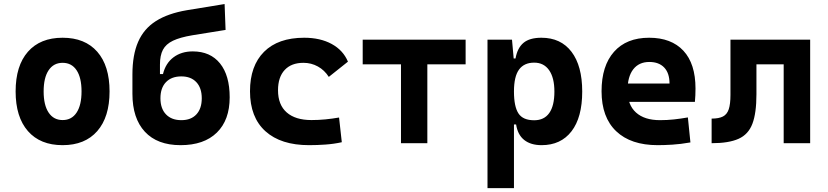

<svg xmlns="http://www.w3.org/2000/svg" viewBox="-20 -716 4142 960"><path d="M293 9.8Q181.2 9.8 119.6 -60.5Q58.1 -130.9 58.1 -258.8Q58.1 -387.2 119.6 -457.3Q181.2 -527.3 293 -527.3Q404.8 -527.3 466.3 -457.3Q527.8 -387.2 527.8 -258.8Q527.8 -130.9 466.3 -60.5Q404.8 9.8 293 9.8ZM293.2 -115.7Q338.4 -115.7 363 -153.1Q387.7 -190.5 387.7 -258.9Q387.7 -327.6 363 -364.7Q338.4 -401.9 293 -401.9Q248 -401.9 223.1 -364.7Q198.2 -327.5 198.2 -258.8Q198.2 -190.4 223.1 -153.1Q248 -115.7 293.2 -115.7Z M882.8 9.8Q766.6 9.8 704.3 -57.4Q642.1 -124.5 642.1 -247.1V-343.8Q642.1 -441.4 670.7 -506.8Q699.2 -572.3 759.5 -610.6Q819.8 -648.9 914.6 -665L1103 -695.8L1107.9 -566.4L941.4 -539.6Q880.4 -529.3 845 -512.5Q809.6 -495.6 794.7 -467.3Q779.8 -439 779.8 -393.6V-345.7H794.9Q808.1 -399.9 847.4 -429.4Q886.7 -459 943.8 -459Q1031.7 -459 1080.1 -398.9Q1128.4 -338.9 1128.4 -229.5Q1128.4 -115.7 1064.2 -53Q1000 9.8 882.8 9.8ZM886.7 -115.2Q935.1 -115.2 961.9 -144Q988.8 -172.9 988.8 -224.6Q988.8 -276.4 961.7 -305.2Q934.6 -334 886.7 -334Q837.4 -334 809.8 -305.2Q782.2 -276.4 782.2 -224.6Q782.2 -172.9 810.1 -144Q837.9 -115.2 886.7 -115.2Z M1525.4 9.8Q1384.3 9.8 1307.1 -59.8Q1230 -129.4 1230 -259.8Q1230 -386.7 1300.2 -457Q1370.5 -527.3 1501 -527.3Q1581.3 -527.3 1638.5 -496.1Q1695.8 -464.8 1719.7 -407.7L1624 -331.5Q1602.7 -365.1 1569.5 -383.5Q1536.4 -401.9 1497.1 -401.9Q1436.8 -401.9 1403.5 -366.2Q1370.1 -330.5 1370.1 -264.6Q1370.1 -191.9 1413.6 -153.8Q1457 -115.7 1537.1 -115.7Q1572.1 -115.7 1607.1 -119.1Q1642.2 -122.6 1675.3 -128.4L1689 -4.9Q1649.5 3.9 1607.4 6.8Q1565.3 9.8 1525.4 9.8Z M1984.9 0V-517.6H2116.7V0ZM1793.5 -394.5V-517.6H2308.1V-394.5Z M2417.5 224.6V-517.6H2540L2549.8 -408.2V224.6ZM2688 9.8Q2633.8 9.8 2601.1 -16.1Q2568.4 -42 2560.5 -93.8H2514.6L2549.8 -258.3Q2549.8 -183.1 2572.3 -148.9Q2594.7 -114.7 2650.9 -114.7Q2700.7 -114.7 2726.3 -150.9Q2752 -187 2752 -258.3Q2752 -327.1 2725.6 -365Q2699.2 -402.8 2650.9 -402.8Q2600.6 -402.8 2575.2 -368.2Q2549.8 -333.5 2549.8 -258.3L2519.5 -423.8H2557.6Q2566.9 -476.1 2597.4 -501.7Q2627.9 -527.3 2687 -527.3Q2784.2 -527.3 2837.6 -457Q2891.1 -386.7 2891.1 -258.3Q2891.1 -128.9 2837.6 -59.6Q2784.2 9.8 2688 9.8Z M3268.6 9.8Q3134.1 9.8 3061 -59.8Q2987.8 -129.4 2987.8 -259.8Q2987.8 -386.7 3050 -457Q3112.2 -527.3 3225.6 -527.3Q3336.4 -527.3 3397 -462.4Q3457.5 -397.4 3457.5 -273.4Q3457.5 -238.3 3454.5 -206.5H3074.7V-298.3H3327.6Q3327.6 -350.5 3301 -378.4Q3274.4 -406.2 3226.6 -406.2Q3174.8 -406.2 3146.2 -369.4Q3117.7 -332.5 3117.7 -264.6Q3117.7 -191.5 3160 -153.4Q3202.3 -115.2 3280.3 -115.2Q3315.5 -115.2 3349.6 -118.9Q3383.8 -122.6 3419.4 -128.9L3432.1 -3.9Q3382.5 4.9 3341.4 7.3Q3300.2 9.8 3268.6 9.8Z M3538.1 0V-123Q3574.2 -123 3594.7 -133.5Q3615.2 -144 3623.8 -169.9Q3632.3 -195.8 3632.3 -241.2V-517.6H3762.2V-244.6Q3762.2 -150.4 3742 -97.2Q3721.8 -43.9 3672.9 -22Q3624 0 3538.1 0ZM3898.4 0V-517.6H4030.8V0ZM3657.7 -394.5V-517.6H4012.7V-394.5Z"/></svg>

Font: Cascadia Code PL
Style: Regular
Weight: 400
Monospace: yes
Designer: Aaron Bell
Foundry: Saja Typeworks
Version: Version 2102.003